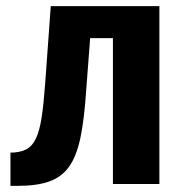

<svg xmlns="http://www.w3.org/2000/svg" viewBox="-20 -598 590 624"><path d="M14 6V-102Q45 -102 65 -112.5Q85 -123 97 -148.5Q109 -174 115.5 -217.5Q122 -261 127 -329L145 -578H498V0H347V-474H273L260 -303Q254 -211 241.5 -151Q229 -91 205 -57Q181 -23 141 -8.5Q101 6 38 6Z"/></svg>

Font: Oswald SemiBold
Style: Regular
Weight: 600
Designer: Vernon Adams
Foundry: Vernon Adams
Version: Version 4.103;gftools[0.9.33.dev8+g029e19f]